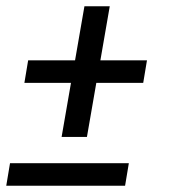

<svg xmlns="http://www.w3.org/2000/svg" viewBox="-24 -594 544 614"><path d="M173 -156 203 -329H54L66 -401H216L246 -574H327L297 -401H446L434 -329H284L254 -156ZM-4 0 8 -72H388L376 0Z"/></svg>

Font: Iosevka SS08
Style: Italic
Weight: 400
Italic angle: -10°
Monospace: yes
Designer: Belleve Invis
Foundry: Belleve Invis
Version: 2.1.0; ttfautohint (v1.8.2)